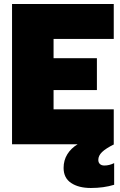

<svg xmlns="http://www.w3.org/2000/svg" viewBox="-20 -719 599 957"><path d="M500 106Q525 106 549 94V202Q497 218 433 218Q372 218 334.5 193Q297 168 297 118Q297 80 315.5 50Q334 20 367 0H40V-699H547V-525H247V-429H463V-270H247V-174H547V0H549Q507 21 488.5 39Q470 57 470 78Q470 91 478 98.5Q486 106 500 106Z"/></svg>

Font: Prompt ExtraBold
Style: Regular
Weight: 800
Designer: Katatrad Team
Foundry: CadsonDemak
Version: Version 1.001